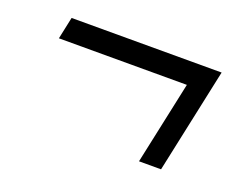

<svg xmlns="http://www.w3.org/2000/svg" viewBox="-62 -427 691 540"><g transform="rotate(20 283.5 -157.0)"><path d="M73 -314H522L455 0H389L442 -248H59Z"/></g></svg>

Font: Rosa Sans Light
Style: Italic
Weight: 300
Italic angle: -12°
Designer: Pentagram / MCKL
Foundry: Pentagram / MCKL
Version: Version 1.005;September 16, 2019;FontCreator 11.5.0.2425 64-